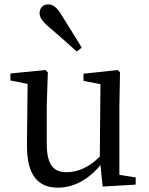

<svg xmlns="http://www.w3.org/2000/svg" viewBox="-20 -849 683 883"><path d="M356 -630C325 -680 295 -730 261 -783C241 -817 221 -829 201 -829C182 -829 162 -816 162 -788C162 -773 170 -756 200 -729C246 -690 289 -652 333 -612ZM529 -45V-361L532 -516L522 -527L364 -510V-477L442 -462L439 -129C391 -81 339 -57 286 -57C226 -57 195 -91 195 -189V-361L200 -516L189 -527L28 -511V-479L107 -463L104 -184C103 -38 158 14 247 14C316 14 386 -21 442 -90L452 9L604 0V-33Z"/></svg>

Font: Noto Serif SC Medium
Style: Regular
Weight: 500
Designer: Ryoko NISHIZUKA 西塚涼子 (kana & ideographs); Frank Grießhammer (Latin, Greek & Cyrillic); Wenlong ZHANG 张文龙 (bopomofo); San
Foundry: Adobe Systems Incorporated
Version: Version 1.001;PS 1.001;hotconv 16.6.54;makeotf.lib2.5.65590